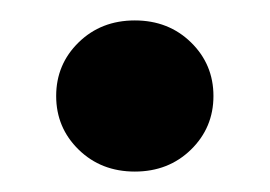

<svg xmlns="http://www.w3.org/2000/svg" viewBox="-20 -168 264 188"><path d="M35 -74Q35 -105 57 -126.5Q79 -148 112 -148Q145 -148 167 -126.5Q189 -105 189 -74Q189 -43 167 -21.5Q145 0 112 0Q79 0 57 -21.5Q35 -43 35 -74Z"/></svg>

Font: Niramit
Style: Bold
Weight: 700
Designer: Katatrad Aksorn Co.,Ltd.
Foundry: Cadson Demak Co.,Ltd.
Version: Version 1.001; ttfautohint (v1.6)